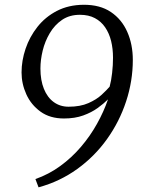

<svg xmlns="http://www.w3.org/2000/svg" viewBox="-20 -767 618 824"><path d="M145.5 37 132 1.5Q189 -18.5 238.2 -54.2Q287.5 -90 327.2 -136.5Q367 -183 396.2 -235.5Q425.5 -288 443.5 -340.5Q425.5 -322.5 399.2 -303.5Q373 -284.5 337.2 -271.5Q301.5 -258.5 254.5 -258.5Q194.5 -258.5 154 -287.8Q113.5 -317 93 -362.2Q72.5 -407.5 72.5 -456Q72.5 -507 89.8 -558Q107 -609 140.8 -651.8Q174.5 -694.5 224.2 -720.2Q274 -746 338.5 -746.5Q409 -747 455.8 -715.5Q502.5 -684 526.2 -630.2Q550 -576.5 550 -510Q550 -419 521.2 -331.8Q492.5 -244.5 439.2 -170Q386 -95.5 311.5 -41.8Q237 12 145.5 37ZM274.5 -309Q324.5 -309 359.5 -324.5Q394.5 -340 416.5 -360.5Q438.5 -381 450.5 -395Q457.5 -420.5 461.2 -454Q465 -487.5 465 -519Q465 -558 456.8 -591.2Q448.5 -624.5 431.2 -649.8Q414 -675 387.2 -689.2Q360.5 -703.5 323 -703.5Q278.5 -703.5 246.5 -681.8Q214.5 -660 193.8 -625Q173 -590 163.2 -549.8Q153.5 -509.5 153.5 -473Q153.5 -422.5 168.5 -385.5Q183.5 -348.5 210.8 -328.8Q238 -309 274.5 -309Z"/></svg>

Font: Merriweather 20pt Light
Style: Italic
Weight: 300
Italic angle: -7.8°
Version: Version 2.101